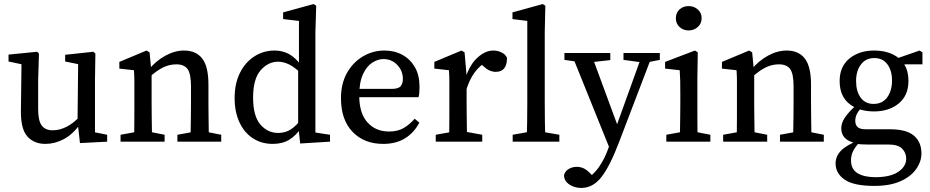

<svg xmlns="http://www.w3.org/2000/svg" viewBox="-20 -698 4584 946"><path d="M204 11Q148 11 115 -25.5Q82 -62 83 -153L86 -396L107 -377L22 -395V-429L163 -443L172 -434L168 -305V-161Q168 -102 186 -79Q204 -56 239 -56Q310 -56 375 -126L390 -87H375Q338 -35 293.5 -12Q249 11 204 11ZM374 7 362 -100 365 -382 301 -395V-428L440 -443L450 -434L448 -305V-46L508 -34V0Z M918 0Q919 -21 919.5 -55Q920 -89 920.5 -126.5Q921 -164 921 -193V-273Q921 -335 904 -358Q887 -381 849 -381Q815 -381 784 -366Q753 -351 715 -317L705 -355H713Q748 -398 794.5 -423.5Q841 -449 887 -449Q946 -449 976.5 -409.5Q1007 -370 1007 -281V-193Q1007 -164 1007.5 -126.5Q1008 -89 1008.5 -55Q1009 -21 1010 0ZM574 0V-34L673 -52H700L791 -34V0ZM640 0Q641 -21 641.5 -55.5Q642 -90 642 -127.5Q642 -165 642 -193V-238Q642 -276 642 -300Q642 -324 640 -352L568 -360V-393L702 -449L717 -440L727 -334V-193Q727 -165 727.5 -127.5Q728 -90 728.5 -55.5Q729 -21 730 0ZM854 0V-34L953 -52H979L1070 -34V0Z M1324 11Q1268 11 1225.5 -17Q1183 -45 1159.5 -96Q1136 -147 1136 -215Q1136 -286 1162 -338.5Q1188 -391 1233 -420Q1278 -449 1333 -449Q1371 -449 1402.5 -432.5Q1434 -416 1465 -375H1481L1472 -328Q1434 -366 1405.5 -380Q1377 -394 1350 -394Q1301 -394 1264 -351.5Q1227 -309 1227 -217Q1227 -127 1262.5 -85Q1298 -43 1351 -43Q1386 -43 1413 -60.5Q1440 -78 1470 -117L1478 -71H1466Q1440 -31 1406 -10Q1372 11 1324 11ZM1459 9 1449 -82V-357L1453 -369V-595L1375 -604V-637L1525 -678L1538 -670L1534 -540V-45L1606 -34V0Z M1868 11Q1774 11 1717 -48.5Q1660 -108 1660 -214Q1660 -286 1689.5 -338.5Q1719 -391 1768 -420Q1817 -449 1874 -449Q1924 -449 1963 -427.5Q2002 -406 2024.5 -366.5Q2047 -327 2047 -271Q2047 -255 2046 -242Q2045 -229 2042 -219H1699V-260H1910Q1943 -260 1954 -273.5Q1965 -287 1965 -309Q1965 -349 1937.5 -378Q1910 -407 1869 -407Q1842 -407 1814.5 -389.5Q1787 -372 1768.5 -332.5Q1750 -293 1750 -227Q1750 -140 1790.5 -95Q1831 -50 1897 -50Q1940 -50 1969.5 -67.5Q1999 -85 2023 -113L2046 -94Q2021 -45 1976.5 -17Q1932 11 1868 11Z M2127 0V-34L2227 -52H2258L2356 -34V0ZM2192 0Q2193 -21 2193.5 -55.5Q2194 -90 2194 -127.5Q2194 -165 2194 -193V-238Q2194 -276 2194 -300Q2194 -324 2192 -352L2120 -360V-393L2254 -449L2269 -440L2279 -325V-193Q2279 -165 2279.5 -127.5Q2280 -90 2280.5 -55.5Q2281 -21 2282 0ZM2277 -254 2263 -318H2275Q2295 -380 2333 -414.5Q2371 -449 2411 -449Q2432 -449 2451.5 -439.5Q2471 -430 2478 -413Q2478 -344 2423 -344Q2392 -344 2365 -369L2340 -392L2384 -398Q2344 -376 2318.5 -341Q2293 -306 2277 -254Z M2506 0V-34L2607 -52H2633L2736 -34V0ZM2575 0Q2578 -96 2578 -193V-595L2505 -604V-637L2654 -678L2667 -670L2664 -540V-193Q2664 -96 2667 0Z M2844 228Q2810 228 2784.5 210.5Q2759 193 2759 165Q2764 145 2782 134.5Q2800 124 2822 124Q2840 124 2856 131.5Q2872 139 2891 159L2920 190L2884 209L2858 190Q2902 167 2931 125Q2960 83 2977 34L3009 -54L3147 -437H3198L3031 0Q2986 119 2944 173.5Q2902 228 2844 228ZM2990 49 2794 -437H2891L3026 -71L3033 -53ZM2761 -403V-437H2987V-402L2881 -390H2851ZM3052 -403V-437H3231V-403L3165 -390H3147Z M3263 0V-34L3361 -52H3388L3480 -34V0ZM3329 0Q3330 -21 3330.5 -55.5Q3331 -90 3331.5 -127.5Q3332 -165 3332 -193V-236Q3332 -274 3331.5 -299Q3331 -324 3329 -352L3257 -360V-393L3404 -449L3418 -440L3416 -314V-193Q3416 -165 3416 -127.5Q3416 -90 3416.5 -55.5Q3417 -21 3418 0ZM3373 -548Q3346 -548 3328 -565Q3310 -582 3310 -608Q3310 -635 3328 -651.5Q3346 -668 3373 -668Q3399 -668 3418 -651.5Q3437 -635 3437 -608Q3437 -582 3418 -565Q3399 -548 3373 -548Z M3887 0Q3888 -21 3888.5 -55Q3889 -89 3889.5 -126.5Q3890 -164 3890 -193V-273Q3890 -335 3873 -358Q3856 -381 3818 -381Q3784 -381 3753 -366Q3722 -351 3684 -317L3674 -355H3682Q3717 -398 3763.5 -423.5Q3810 -449 3856 -449Q3915 -449 3945.5 -409.5Q3976 -370 3976 -281V-193Q3976 -164 3976.5 -126.5Q3977 -89 3977.5 -55Q3978 -21 3979 0ZM3543 0V-34L3642 -52H3669L3760 -34V0ZM3609 0Q3610 -21 3610.5 -55.5Q3611 -90 3611 -127.5Q3611 -165 3611 -193V-238Q3611 -276 3611 -300Q3611 -324 3609 -352L3537 -360V-393L3671 -449L3686 -440L3696 -334V-193Q3696 -165 3696.5 -127.5Q3697 -90 3697.5 -55.5Q3698 -21 3699 0ZM3823 0V-34L3922 -52H3948L4039 -34V0Z M4288 218Q4186 218 4141.5 187Q4097 156 4097 107Q4097 73 4122.5 45.5Q4148 18 4215 -9L4221 -3Q4196 22 4184.5 44Q4173 66 4173 92Q4173 136 4205.5 155.5Q4238 175 4293 175Q4367 175 4406 148.5Q4445 122 4445 84Q4445 55 4425 34.5Q4405 14 4356 14H4250Q4235 14 4221 13Q4207 12 4195 10V7Q4125 -8 4125 -66Q4125 -91 4142 -117.5Q4159 -144 4199 -180V-190L4231 -175Q4212 -155 4203 -138.5Q4194 -122 4194 -102Q4194 -84 4205 -72.5Q4216 -61 4248 -61H4367Q4446 -61 4483 -29.5Q4520 2 4520 58Q4520 98 4494 135Q4468 172 4416.5 195Q4365 218 4288 218ZM4286 -149Q4211 -149 4164 -187Q4117 -225 4117 -299Q4117 -370 4165 -409.5Q4213 -449 4287 -449Q4362 -449 4409 -411Q4456 -373 4456 -299Q4456 -228 4408.5 -188.5Q4361 -149 4286 -149ZM4284 -186Q4328 -186 4351.5 -218.5Q4375 -251 4375 -301Q4375 -351 4352 -381.5Q4329 -412 4288 -412Q4246 -412 4222 -380.5Q4198 -349 4198 -299Q4198 -248 4220.5 -217Q4243 -186 4284 -186ZM4385 -381V-407H4390L4511 -449L4525 -440V-381Z"/></svg>

Font: Lisu Bosa
Style: Regular
Weight: 400
Designer: David Morse, Annie Olsen, Victor Gaultney, Frank Grießhammer (Latin)
Foundry: SIL International
Version: Version 2.000